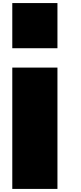

<svg xmlns="http://www.w3.org/2000/svg" viewBox="-20 -1020 528 1250"><path d="M354 -706V-1000H60V-706ZM354 209.9V-580H60V209.9Z"/></svg>

Font: El Pececito
Style: Regular
Weight: 400
Designer: deFharo
Foundry: deFharo
Version: El Pececito Version 1.000